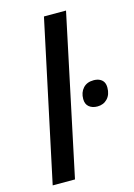

<svg xmlns="http://www.w3.org/2000/svg" viewBox="-116 -821 614 882"><g transform="rotate(-15 190.5 -380.0)"><path d="M22 0 184 -760H289L128 0ZM315 -297Q291 -297 275.5 -309.5Q260 -322 260 -347Q260 -378 278 -398Q296 -418 328 -418Q344 -418 356 -412.5Q368 -407 374.5 -396.5Q381 -386 381 -369Q381 -336 362.5 -316.5Q344 -297 315 -297Z"/></g></svg>

Font: Noto Sans Display Medium
Style: Italic
Weight: 500
Italic angle: -12°
Designer: Monotype Design Team
Foundry: Monotype Imaging Inc.
Version: Version 2.003